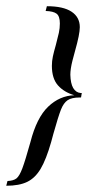

<svg xmlns="http://www.w3.org/2000/svg" viewBox="-46 -554 310 621"><path d="M212.1 -466.1Q212.1 -443.5 196.8 -389.5Q195.2 -384.7 188.3 -357.7Q181.5 -330.6 181.5 -312.1Q182.3 -283.9 190.7 -269.4Q199.2 -254.8 214.5 -253.2H218.5L216.1 -238.7H212.1Q185.5 -238.7 172.6 -229.8Q159.7 -221 151.2 -199.6Q142.7 -178.2 126.6 -121L119.4 -94.4Q103.2 -37.9 85.5 -8.1Q67.7 21.8 41.9 34.3Q16.1 46.8 -25.8 46.8L-21.8 31.5Q-2.4 30.6 7.3 23Q16.9 15.3 26.2 -9.3Q35.5 -33.9 52.4 -94.4Q72.6 -173.4 109.7 -208.9Q146.8 -244.4 194.4 -246Q161.3 -255.6 141.5 -277.8Q121.8 -300 121.8 -341.1Q121.8 -356.5 125 -371.4Q128.2 -386.3 134.7 -408.9Q141.1 -433.1 144.4 -448Q147.6 -462.9 147.6 -478.2Q147.6 -501.6 137.1 -509.7Q126.6 -517.7 101.6 -518.5L105.6 -533.9Q158.9 -533.9 185.5 -516.1Q212.1 -498.4 212.1 -466.1Z"/></svg>

Font: Playfair Display SC
Style: Italic
Weight: 400
Italic angle: -14°
Designer: Claus Eggers Sørensen
Foundry: Claus Eggers Sørensen
Version: Version 1.202; ttfautohint (v1.6)